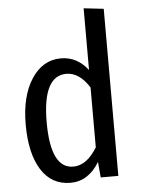

<svg xmlns="http://www.w3.org/2000/svg" viewBox="-54 -792 622 846"><g transform="rotate(-5 257.0 -368.5)"><path d="M348 -749 436 -739V0H358L352 -69Q303 12 224 12Q140 12 94.5 -60.5Q49 -133 49 -261Q49 -386 98.5 -462Q148 -538 229 -538Q300 -538 348 -476ZM242 -58Q302 -58 348 -134V-399Q304 -468 247 -468Q142 -468 142 -263Q142 -58 242 -58Z"/></g></svg>

Font: Fira Sans Condensed
Style: Regular
Weight: 400
Width: 3
Designer: Carrois Corporate & Edenspiekermann AG
Foundry: Carrois Corporate GbR & Edenspiekermann AG
Version: Version 4.202;PS 004.202;hotconv 1.0.88;makeotf.lib2.5.64775